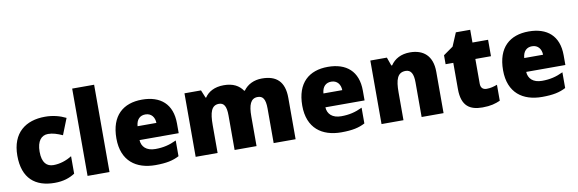

<svg xmlns="http://www.w3.org/2000/svg" viewBox="-53 -1198 4952 1646"><g transform="rotate(-10 2423.0 -375.0)"><path d="M318 10C394 10 449 -9 495 -39V-191C446 -160 389 -142 334 -142C276 -142 236 -179 236 -275C236 -368 275 -413 333 -413C375 -413 412 -400 458 -380L514 -521C462 -547 401 -563 333 -563C166 -563 42 -475 42 -274C42 -77 150 10 318 10Z M796 0V-760H605V0Z M1177 -563C1014 -563 904 -472 904 -273C904 -76 1028 10 1195 10C1291 10 1349 -3 1402 -31V-168C1341 -139 1287 -126 1218 -126C1140 -126 1100 -167 1097 -225H1438V-310C1438 -479 1338 -563 1177 -563ZM1184 -433C1236 -433 1264 -394 1265 -345H1101C1106 -406 1139 -433 1184 -433Z M2221 -563C2152 -563 2095 -535 2060 -486H2054C2021 -534 1970 -563 1889 -563C1807 -563 1752 -530 1723 -485H1718L1690 -553H1546V0H1737V-242C1737 -352 1755 -413 1821 -413C1864 -413 1885 -381 1885 -301V0H2076V-258C2076 -357 2096 -413 2158 -413C2202 -413 2225 -385 2225 -301V0H2416V-360C2416 -502 2347 -563 2221 -563Z M2795 -563C2632 -563 2522 -472 2522 -273C2522 -76 2646 10 2813 10C2909 10 2967 -3 3020 -31V-168C2959 -139 2905 -126 2836 -126C2758 -126 2718 -167 2715 -225H3056V-310C3056 -479 2956 -563 2795 -563ZM2802 -433C2854 -433 2882 -394 2883 -345H2719C2724 -406 2757 -433 2802 -433Z M3510 -563C3432 -563 3376 -532 3341 -480H3334L3308 -553H3164V0H3355V-242C3355 -352 3374 -413 3446 -413C3493 -413 3513 -375 3513 -302V0H3704V-360C3704 -502 3624 -563 3510 -563Z M4105 -141C4072 -141 4053 -159 4053 -195V-410H4189V-553H4053V-664H3928L3879 -548L3794 -488V-410H3861V-182C3861 -32 3934 10 4042 10C4114 10 4155 -3 4197 -21V-160C4166 -149 4139 -141 4105 -141Z M4543 -563C4380 -563 4270 -472 4270 -273C4270 -76 4394 10 4561 10C4657 10 4715 -3 4768 -31V-168C4707 -139 4653 -126 4584 -126C4506 -126 4466 -167 4463 -225H4804V-310C4804 -479 4704 -563 4543 -563ZM4550 -433C4602 -433 4630 -394 4631 -345H4467C4472 -406 4505 -433 4550 -433Z"/></g></svg>

Font: Noto Sans Lao UI Blk
Style: Regular
Weight: 900
Designer: Monotype Design Team
Foundry: Monotype Imaging Inc.
Version: Version 2.000